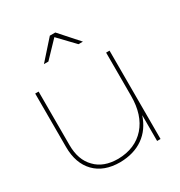

<svg xmlns="http://www.w3.org/2000/svg" viewBox="-173 -854 912 973"><g transform="rotate(-30 283.0 -367.0)"><path d="M484 -517H464V-264C464 -189 445 -130 407 -87C369 -44 316 -21 249 -20C192 -20 148 -36 117 -69C85 -101 69 -146 69 -204V-517H49V-204C49 -140 67 -90 102 -54C137 -18 186 0 249 0C303 -1 348 -14 385 -40C422 -66 448 -103 464 -151V0H484ZM390 -624 292 -734H260L162 -624H188L276 -716L364 -624Z"/></g></svg>

Font: Argentum Sans Thin
Style: Regular
Weight: 250
Designer: Julieta Ulanovsky
Foundry: Julieta Ulanovsky
Version: Version 5.001;February 15, 2019;FontCreator 11.5.0.2425 64-b